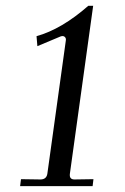

<svg xmlns="http://www.w3.org/2000/svg" viewBox="-20 -637 428 657"><path d="M105 -513.2Q190.9 -537.1 282.2 -617.2H298.8L219.2 -43Q216.3 -22.9 234.9 -22.9L299.8 -23.9L296.9 0H48.8L51.8 -23.9L118.2 -22.9Q139.2 -22.9 142.1 -43L205.1 -497.1Q207 -505.9 201.7 -510.7Q196.3 -515.6 187 -512.2L107.9 -479Z"/></svg>

Font: Unna-Italic
Style: Italic
Weight: 400
Italic angle: -8°
Designer: Jorge de Buen U.
Foundry: Omnibus-Type
Version: Version 2.006;PS 002.006;hotconv 1.0.70;makeotf.lib2.5.58329